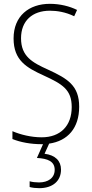

<svg xmlns="http://www.w3.org/2000/svg" viewBox="-20 -744 479 1004"><path d="M299 143C299 97 269 67 213 60L237 7C334 -7 394 -74 394 -186C394 -297 333 -333 231 -380C149 -417 90 -449 90 -544C90 -635 149 -688 241 -688C278 -688 323 -681 368 -659L383 -692C345 -711 294 -724 241 -724C131 -724 51 -660 51 -543C51 -428 119 -390 209 -349C307 -304 355 -275 355 -184C355 -86 296 -26 198 -26C143 -26 87 -40 45 -58V-17C87 0 141 10 197 10C200 10 203 10 205 10L173 82C230 85 266 100 266 144C266 187 231 210 184 210C167 210 149 208 135 204V234C149 238 168 240 185 240C255 240 299 203 299 143Z"/></svg>

Font: Noto Sans Hebrew Condensed ExtraLight
Style: Regular
Weight: 200
Width: 3
Designer: Monotype Design Team
Foundry: Monotype Imaging Inc.
Version: Version 2.004